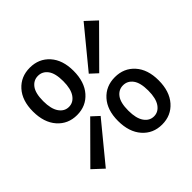

<svg xmlns="http://www.w3.org/2000/svg" viewBox="-174 -793 948 948"><g transform="rotate(-45 300.0 -318.5)"><path d="M26 -485Q26 -561 65.5 -605Q105 -649 168 -649Q231 -649 270.5 -605Q310 -561 310 -485Q310 -408 270.5 -363Q231 -318 168 -318Q105 -318 65.5 -363Q26 -408 26 -485ZM238 -485Q238 -540 218.5 -566Q199 -592 168 -592Q137 -592 117.5 -566Q98 -540 98 -485Q98 -431 117.5 -403Q137 -375 168 -375Q199 -375 218.5 -403Q238 -431 238 -485ZM81 -31 25 -83 209 -268 247 -233ZM391 -387 353 -422 519 -624 575 -572ZM290 -155Q290 -231 329.5 -275Q369 -319 432 -319Q495 -319 534.5 -275Q574 -231 574 -155Q574 -78 534.5 -33Q495 12 432 12Q369 12 329.5 -33Q290 -78 290 -155ZM502 -155Q502 -210 482.5 -236Q463 -262 432 -262Q401 -262 381.5 -236Q362 -210 362 -155Q362 -101 381.5 -73Q401 -45 432 -45Q463 -45 482.5 -73Q502 -101 502 -155Z"/></g></svg>

Font: TypoPRO Source Code Pro
Style: Regular
Weight: 500
Monospace: yes
Designer: Paul D. Hunt, Teo Tuominen
Foundry: Adobe Systems Incorporated
Version: Version 2.010;PS 1.0;hotconv 1.0.84;makeotf.lib2.5.63406